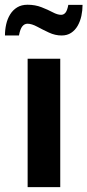

<svg xmlns="http://www.w3.org/2000/svg" viewBox="-37 -770 359 790"><path d="M76.7 0V-528.3H210.9V0ZM-16.6 -624Q-16.6 -647.5 -11.5 -670.2Q-6.3 -692.9 4.9 -710.9Q16.1 -729 33.7 -739.7Q51.3 -750.5 76.2 -750.5Q107.9 -750.5 134 -740.2Q160.2 -730 179.9 -719.5Q199.7 -709 214.4 -709Q225.1 -709 232.4 -717.8Q239.7 -726.6 244.1 -750H302.7Q302.7 -727.5 297.9 -704.8Q293 -682.1 282.5 -663.8Q272 -645.5 255.6 -634.8Q239.3 -624 216.3 -624Q189.9 -624 164.3 -636Q138.7 -647.9 116 -660.2Q93.3 -672.4 76.2 -672.4Q63.5 -672.4 54.7 -661.4Q45.9 -650.4 41 -624Z"/></svg>

Font: Comme SemiBold
Style: Regular
Weight: 600
Version: Version 1.000;gftools[0.9.27]